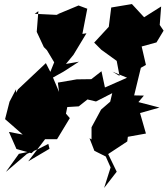

<svg xmlns="http://www.w3.org/2000/svg" viewBox="-20 -814 826 946"><path d="M272 -283 285 -285 368 -290 411 -324 453 -314 533 -355 523 -313 478 -274 431 -187V-127L421 -133L445 -71L501 -43L525 11L493 112L555 32L513 -55L607 -117L610 -140L699 -156L670 -257L766 -284L662 -311L689 -343L641 -344L674 -480L699 -494L678 -585L751 -605L786 -663L767 -691L774 -782L690 -729L630 -794L528 -777L516 -682L444 -604L479 -569L555 -514L569 -440L534 -461L606 -431L497 -383L480 -463L430 -424L358 -423L265 -407L271 -361L241 -432L293 -461L369 -510L305 -499L342 -544L406 -650L386 -647L410 -771L367 -787L259 -742L273 -740L151 -746L169 -759L161 -657L196 -582L211 -567L247 -507L228 -460L206 -503L69 -374L59 -357V-374L27 -313L5 -227L92 -151L24 -164L61 -80L135 -59L149 -72L73 -56L9 33L113 -56L165 -78L218 -105L224 -81L119 -19L202 -128H261L324 -232L305 -254L312 -289L281 -324Z"/></svg>

Font: Hussar Lance
Style: ExBdObl
Weight: 700
Foundry: Cannot Into Space Fonts, PlusOne Fonts
Version: Version 2.270